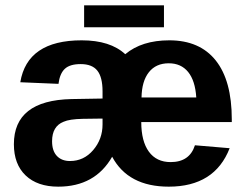

<svg xmlns="http://www.w3.org/2000/svg" viewBox="-20 -689 929 719"><path d="M612 10Q460 10 400 -102Q336 10 198 10Q120 10 76 -32Q32 -74 32 -149Q32 -313 247 -318L364 -320V-347Q364 -400 344.5 -424.5Q325 -449 282 -449Q242 -449 223 -431.5Q204 -414 199 -375L56 -381Q82 -538 286 -538Q393 -538 449 -486Q511 -538 614 -538Q728 -538 788 -462.5Q848 -387 848 -242V-232H509Q509 -160 537.5 -121Q566 -82 619 -82Q690 -82 710 -145L840 -134Q784 10 612 10ZM242 -86Q294 -86 329 -127Q364 -168 364 -223V-245L290 -244Q240 -243 218 -233Q175 -216 175 -160Q175 -124 193 -105Q211 -86 242 -86ZM612 -452Q564 -452 537.5 -418.5Q511 -385 510 -324H715Q711 -387 684.5 -419.5Q658 -452 612 -452ZM295 -587V-669H594V-587Z"/></svg>

Font: Libra Sans
Style: Bold
Weight: 700
Foundry: Context Ltd
Version: Version 1.000